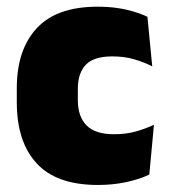

<svg xmlns="http://www.w3.org/2000/svg" viewBox="-20 -526 492 560"><path d="M265.5 13.5Q145 13.5 87 -49.5Q29 -112.5 29 -227V-269.5Q29 -380.5 87 -443.5Q145 -506.5 265 -506.5Q294.5 -506.5 321 -502.8Q347.5 -499 370 -492.2Q392.5 -485.5 410 -477L424 -332.5Q399.5 -345 371 -353.2Q342.5 -361.5 307.5 -361.5Q253.5 -361.5 230.2 -337Q207 -312.5 207 -266.5V-234Q207 -186 232.5 -160.2Q258 -134.5 312.5 -134.5Q346.5 -134.5 374.2 -142Q402 -149.5 429 -162L415.5 -17Q388 -3.5 349 5Q310 13.5 265.5 13.5Z"/></svg>

Font: Anek Malayalam ExtraBold
Style: Regular
Weight: 800
Version: Version 1.003